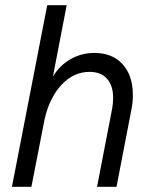

<svg xmlns="http://www.w3.org/2000/svg" viewBox="-20 -720 588 740"><path d="M416 -343Q416 -390 392.5 -416.5Q369 -443 325 -443Q264 -443 217.5 -393.5Q171 -344 152 -261L101 0H26L162 -700H237L184 -425Q210 -468 252 -492Q294 -516 344 -516Q413 -516 452.5 -472.5Q492 -429 492 -355Q492 -324 487 -300L429 0H354L412 -300Q416 -320 416 -343Z"/></svg>

Font: MedMera Sans
Style: Italic
Weight: 400
Italic angle: -11°
Designer: Kasper Nordkvist
Foundry: UNCUT.wtf
Version: Version 1.300